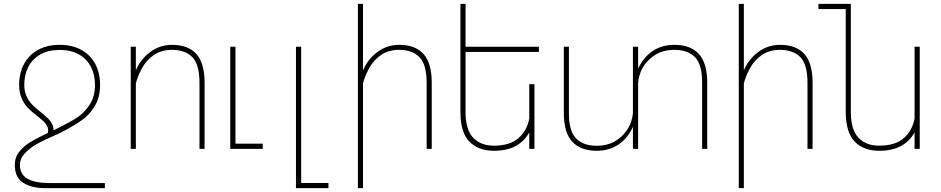

<svg xmlns="http://www.w3.org/2000/svg" viewBox="-20 -770 4866 993"><path d="M227.5 -82.5Q229 -89.8 229 -95.7Q229 -109.9 221.9 -121.6Q214.8 -133.3 204.6 -143.1Q194.3 -152.8 174.3 -168.5Q145 -190.9 125.7 -210.4Q106.4 -230 92.8 -260Q79.1 -290 79.1 -331.1Q79.1 -392.1 104.2 -439Q129.4 -485.8 176.8 -512Q224.1 -538.1 288.6 -538.1Q353.5 -538.1 400.6 -512Q447.8 -485.8 472.7 -439Q497.6 -392.1 497.6 -331.1Q497.6 -267.1 470.7 -222.4Q443.8 -177.7 406.2 -150.6Q368.7 -123.5 308.1 -91.3L296.9 -85.4Q282.2 -77.6 257.8 -67.4Q208.5 -45.9 173.1 -26.6Q137.7 -7.3 110.4 21Q83 49.3 83 83.5Q83 131.3 121.6 154.1Q160.2 176.8 239.3 176.8H522.5V203.1H213.4Q145 203.1 100.8 175.8Q56.6 148.4 56.6 83Q56.6 43.9 79.8 14.6Q103 -14.6 136.5 -34.9Q169.9 -55.2 227.5 -82.5ZM192.4 -188.5Q214.4 -170.9 227.1 -158.7Q239.7 -146.5 248.3 -131.1Q256.8 -115.7 256.8 -96.7V-96.2Q265.6 -100.1 283.2 -108.9Q341.8 -138.2 378.2 -161.6Q414.6 -185.1 442.9 -227.3Q471.2 -269.5 471.2 -331.1Q471.2 -383.3 450.4 -424.1Q429.7 -464.8 388.7 -488.3Q347.7 -511.7 288.6 -511.7Q229.5 -511.7 188.5 -488.3Q147.5 -464.8 126.5 -424.1Q105.5 -383.3 105.5 -331.1Q105.5 -296.9 117.7 -271.2Q129.9 -245.6 147 -228.3Q164.1 -210.9 192.4 -188.5Z M712.4 -413.6Q690.9 -373 682.6 -338.4V0H656.2V-528.3H682.6V-405.8Q707.5 -464.4 757.1 -501.2Q806.6 -538.1 870.1 -538.1Q952.1 -538.1 994.9 -491.5Q1037.6 -444.8 1038.1 -344.2V0H1011.7V-344.2Q1011.2 -437.5 974.1 -474.9Q937 -512.2 868.7 -512.2Q814.5 -512.2 775.1 -485.1Q735.8 -458 712.4 -413.6Z M1338.9 -26.9V0H1170.9V-528.3H1197.8V-26.9Z M1678.7 176.3V203.1H1510.7V-528.3H1537.6V176.3Z M1887.2 -413.6Q1865.7 -373 1857.4 -338.4V203.1H1831.1V-750H1857.4V-405.8Q1882.3 -464.4 1931.9 -501.2Q1981.4 -538.1 2044.9 -538.1Q2127 -538.1 2169.7 -491.5Q2212.4 -444.8 2212.9 -344.2V0H2186.5V-344.2Q2186 -437.5 2148.9 -474.9Q2111.8 -512.2 2043.5 -512.2Q1989.3 -512.2 1950 -485.1Q1910.6 -458 1887.2 -413.6Z M2387.7 -501.5V-189.5Q2388.2 -98.6 2427.2 -57.6Q2466.3 -16.6 2534.2 -16.6Q2616.7 -16.6 2661.1 -55.2Q2705.6 -93.8 2717.3 -156.7V-334.5H2744.1V0H2717.3V-85.4Q2692.9 -40 2647.5 -15.1Q2602.1 9.8 2535.2 9.8Q2453.1 9.8 2407.2 -38.1Q2361.3 -85.9 2361.3 -190.4V-750H2387.7V-528.3H2767.1V-501.5Z M3637.7 -344.2V0H3611.3V-344.2Q3611.3 -437 3574 -474.6Q3536.6 -512.2 3468.3 -512.2Q3409.7 -512.2 3367.9 -485.8Q3326.2 -459.5 3302.7 -417.5Q3293 -400.4 3287.4 -380.1Q3281.7 -359.9 3280.3 -343.8V0H3253.4V-113.8Q3227.1 -55.7 3179.2 -22.9Q3131.3 9.8 3065.4 9.8Q2983.4 9.8 2939.9 -36.9Q2896.5 -83.5 2896 -184.1V-528.3H2922.4V-184.1Q2922.4 -91.3 2959.7 -53.7Q2997.1 -16.1 3065.4 -16.1Q3124 -16.1 3165.8 -42.5Q3207.5 -68.8 3231 -110.8Q3240.7 -127.9 3246.3 -148.2Q3252 -168.5 3253.4 -184.6V-528.3H3280.3V-414.6Q3306.6 -472.7 3354.5 -505.4Q3402.3 -538.1 3468.3 -538.1Q3550.3 -538.1 3593.8 -491.5Q3637.2 -444.8 3637.7 -344.2Z M3856.9 -413.6Q3835.4 -373 3827.1 -338.4V203.1H3800.8V-750H3827.1V-405.8Q3852.1 -464.4 3901.6 -501.2Q3951.2 -538.1 4014.6 -538.1Q4096.7 -538.1 4139.4 -491.5Q4182.1 -444.8 4182.6 -344.2V0H4156.2V-344.2Q4155.8 -437.5 4118.7 -474.9Q4081.5 -512.2 4013.2 -512.2Q3959 -512.2 3919.7 -485.1Q3880.4 -458 3856.9 -413.6Z M4736.8 -528.3V0H4710V-85.4Q4685.5 -40 4640.1 -15.1Q4594.7 9.8 4527.8 9.8Q4445.8 9.8 4400.1 -38.1Q4354.5 -85.9 4354 -190.4V-723.1H4212.9V-750H4380.4V-189.5Q4380.9 -98.6 4419.9 -57.6Q4459 -16.6 4526.9 -16.6Q4609.4 -16.6 4653.8 -55.2Q4698.2 -93.8 4710 -156.7V-528.3Z"/></svg>

Font: Mardoto Thin
Style: Regular
Weight: 250
Designer: Christian Robertson, Vahan Hovhannisyan
Foundry: Google
Version: Version 1.000